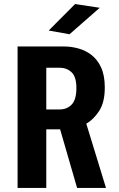

<svg xmlns="http://www.w3.org/2000/svg" viewBox="-20 -930 590 950"><path d="M67 0V-700H297.5Q332.5 -700 368 -690.2Q403.5 -680.5 433 -657.8Q462.5 -635 480.5 -595.8Q498.5 -556.5 498.5 -497Q498.5 -424.5 471.2 -382Q444 -339.5 407 -318L504.5 0H361.5L277.5 -290H209V0ZM209 -388.5H275Q311 -388.5 334.5 -412.5Q358 -436.5 358 -494.5Q358 -550 334 -572.5Q310 -595 274 -595H209ZM324 -760.5 221 -779 351.5 -910 473.5 -891.5Z"/></svg>

Font: Trispace SemiCondensed SemiBold
Style: Regular
Weight: 600
Width: 4
Designer: Tyler Finck
Foundry: Etcetera Type Company
Version: Version 1.210; ttfautohint (v1.8.3)